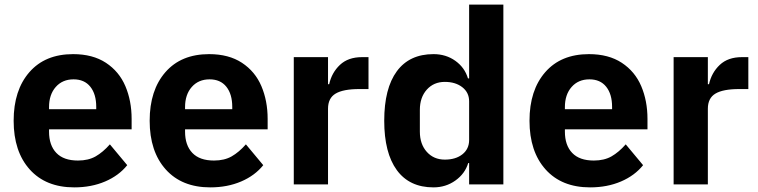

<svg xmlns="http://www.w3.org/2000/svg" viewBox="-20 -797 3277 830"><path d="M39 -275Q39 -407 107 -485Q175 -563 296 -563Q381 -563 438 -525.5Q495 -488 522 -424.5Q549 -361 549 -283V-238H192V-228Q192 -169 223.5 -136Q255 -103 317 -103Q362 -103 393.5 -121Q425 -139 455 -173L530 -83Q494 -38 434.5 -12.5Q375 13 301 13Q178 13 108.5 -64.5Q39 -142 39 -275ZM192 -325H396V-335Q396 -390 370.5 -422Q345 -454 298 -454Q250 -454 221 -421Q192 -388 192 -334Z M627 -275Q627 -407 695 -485Q763 -563 884 -563Q969 -563 1026 -525.5Q1083 -488 1110 -424.5Q1137 -361 1137 -283V-238H780V-228Q780 -169 811.5 -136Q843 -103 905 -103Q950 -103 981.5 -121Q1013 -139 1043 -173L1118 -83Q1082 -38 1022.5 -12.5Q963 13 889 13Q766 13 696.5 -64.5Q627 -142 627 -275ZM780 -325H984V-335Q984 -390 958.5 -422Q933 -454 886 -454Q838 -454 809 -421Q780 -388 780 -334Z M1250 0V-550H1398V-433H1403Q1414 -483 1449.5 -516.5Q1485 -550 1545 -550H1573V-412H1533Q1464 -412 1431 -392.5Q1398 -373 1398 -327V0Z M1641 -275Q1641 -415 1695.5 -489Q1750 -563 1854 -563Q1908 -563 1948.5 -534Q1989 -505 2003 -458H2008V-777H2156V0H2008V-92H2004Q1990 -46 1948.5 -16.5Q1907 13 1854 13Q1750 13 1695.5 -61.5Q1641 -136 1641 -275ZM2008 -192V-359Q2008 -397 1978.5 -420Q1949 -443 1903 -443Q1855 -443 1825 -409.5Q1795 -376 1795 -322V-228Q1795 -174 1825 -140.5Q1855 -107 1903 -107Q1950 -107 1979 -130Q2008 -153 2008 -192Z M2269 -275Q2269 -407 2337 -485Q2405 -563 2526 -563Q2611 -563 2668 -525.5Q2725 -488 2752 -424.5Q2779 -361 2779 -283V-238H2422V-228Q2422 -169 2453.5 -136Q2485 -103 2547 -103Q2592 -103 2623.5 -121Q2655 -139 2685 -173L2760 -83Q2724 -38 2664.5 -12.5Q2605 13 2531 13Q2408 13 2338.5 -64.5Q2269 -142 2269 -275ZM2422 -325H2626V-335Q2626 -390 2600.5 -422Q2575 -454 2528 -454Q2480 -454 2451 -421Q2422 -388 2422 -334Z M2892 0V-550H3040V-433H3045Q3056 -483 3091.5 -516.5Q3127 -550 3187 -550H3215V-412H3175Q3106 -412 3073 -392.5Q3040 -373 3040 -327V0Z"/></svg>

Font: IBM Plex Sans JP
Style: Bold
Weight: 700
Designer: Mike Abbink; Paul van der Laan; Pieter van Rosmalen; Wujin Sim; Yejin Wi; Jinhee Kim; Boomi Park; Yona Kim; Kichan Ma
Foundry: Sandoll Inc.
Version: Version 1.001